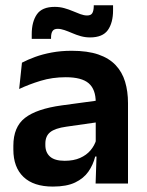

<svg xmlns="http://www.w3.org/2000/svg" viewBox="-20 -694 554 726"><path d="M341.5 0 345.5 -119.5 342 -131V-284.5V-307Q342 -356 315.5 -379Q289 -402 228.5 -402Q178 -402 133.8 -388.5Q89.5 -375 52.5 -357.5L63 -457Q85 -468.5 113 -478.8Q141 -489 175.8 -495.5Q210.5 -502 251 -502Q311 -502 351.8 -488Q392.5 -474 417.2 -447.8Q442 -421.5 453 -385Q464 -348.5 464 -304V0ZM180 11.5Q107 11.5 68.8 -25Q30.5 -61.5 30.5 -128.5V-143Q30.5 -214 74.5 -248.2Q118.5 -282.5 213.5 -295.5L353.5 -314.5L360.5 -233.5L231 -215Q188 -209 169.8 -194.2Q151.5 -179.5 151.5 -151V-145.5Q151.5 -117.5 169.2 -101.8Q187 -86 224.5 -86Q258.5 -86 282.8 -96.8Q307 -107.5 322.2 -125.5Q337.5 -143.5 344 -165.5L361.5 -102H340Q332 -70.5 314.2 -45Q296.5 -19.5 264.2 -4Q232 11.5 180 11.5ZM320.5 -552.5Q302.5 -552.5 285.5 -557.2Q268.5 -562 253 -568.8Q237.5 -575.5 223.8 -580.2Q210 -585 198 -585Q184.5 -585 178.8 -576.8Q173 -568.5 173 -551.5V-547H100V-565Q100 -611.5 119.5 -639.8Q139 -668 187 -668Q206 -668 223 -663.2Q240 -658.5 255.2 -652Q270.5 -645.5 284 -640.5Q297.5 -635.5 309.5 -635.5Q323.5 -635.5 328.8 -644Q334 -652.5 334.5 -669V-674H407.5V-655Q407.5 -608 387.8 -580.2Q368 -552.5 320.5 -552.5Z"/></svg>

Font: Anek Bangla
Style: Semi-bold
Weight: 600
Designer: Sulekha Rajkumar (Bangla), Yesha Goshar (Latin)
Foundry: Ek Type
Version: Version 1.002;March 21, 2022;FontCreator 13.0.0.2683 64-bit